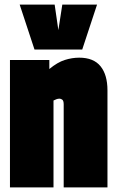

<svg xmlns="http://www.w3.org/2000/svg" viewBox="-20 -809 505 829"><path d="M23 0V-550H193V-511Q228 -540 259.5 -550Q291 -560 322 -560Q384 -560 414 -523Q444 -486 444 -419V0H255V-358Q255 -374 249 -378.5Q243 -383 237 -383Q230 -383 223.5 -380.5Q217 -378 211 -375V0ZM399 -789 335 -595H129L65 -789H216L232 -679L249 -789Z"/></svg>

Font: Georama Condensed Black
Style: Regular
Weight: 900
Width: 3
Designer: Jean-Baptiste Levee
Foundry: Production Type
Version: Version 1.000